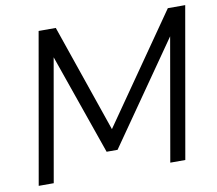

<svg xmlns="http://www.w3.org/2000/svg" viewBox="-78 -791 994 881"><g transform="rotate(-10 419.5 -350.0)"><path d="M33 0 156 -700H236L409 -198L758 -700H839L716 0H646L746 -571L418 -100H367L203 -569L103 0Z"/></g></svg>

Font: DM Sans 24pt Light
Style: Italic
Weight: 300
Italic angle: -10°
Designer: Colophon Foundry, Jonny Pinhorn
Foundry: Colophon Foundry
Version: Version 4.004;gftools[0.9.30]